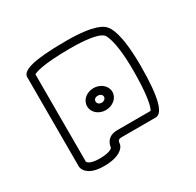

<svg xmlns="http://www.w3.org/2000/svg" viewBox="-128 -669 876 857"><g transform="rotate(-30 310.0 -240.5)"><path d="M287.7 -225C287.7 -234.8 295.4 -242.5 308.9 -242.5C322.7 -242.5 331.2 -234.3 331.2 -225C331.2 -215.3 322.1 -206.5 308.9 -206.5C296 -206.5 287.7 -214.8 287.7 -225ZM244.3 -225C244.3 -192.6 273.7 -168.5 308.9 -168.5C343.7 -168.5 374.6 -192.3 374.6 -225C374.6 -257.7 343.7 -281.5 308.9 -281.5C273.7 -281.5 244.3 -257.4 244.3 -225ZM484.7 -76.8C482.4 -70.6 480.9 -67.3 479.8 -65.8H308.9C250.8 -65.8 244.9 -20.9 244.3 -13.3C243.9 -11.6 242.1 -8 233.2 -3.9C224 0.5 206.6 5 177.5 5C138.4 5 124.2 -4.5 119.3 -9.3C117.2 -11.4 116.3 -12.6 116 -13.2V-463.8C122.5 -468.4 159.3 -487 310 -487C395.4 -487 436.3 -476.7 454.1 -469.1C469 -462 468.1 -461.5 470 -459.1C473.1 -455.2 475.3 -456.5 483.2 -433.9C492.2 -408.2 503 -357 503 -261.2C503 -149.6 492.8 -98.2 484.7 -76.8ZM289.7 -20C291.8 -24.2 295.3 -28.8 308.9 -28.8H484.5C486.8 -28.8 496.1 -29.2 504.3 -37.1C512.5 -44.9 520.5 -58.8 527.2 -85.3C535.6 -118.6 542 -172.4 542 -261.6C542 -428.2 511.6 -471.9 500 -483.5C490.4 -495.6 454.7 -525 310 -525C216.6 -525 163.2 -519.2 131.1 -511.3C105.6 -505 91.9 -497.3 84.4 -488.4C79.6 -482.6 78 -476.5 78 -471.9V-11.2C78 -6.5 80.3 10.1 99.1 24C114 35.4 138.3 44 177.5 44C218.7 44 245.7 35.9 262.7 24.9C284.1 11.6 287.7 -4.9 287.7 -11.2V-11.4C287.7 -12.2 287.8 -16.3 289.7 -20Z"/></g></svg>

Font: Platiipus Bold
Style: Bold
Weight: 400
Version: Version 001.000